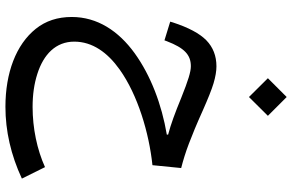

<svg xmlns="http://www.w3.org/2000/svg" viewBox="-207 -559 1092 718"><g transform="rotate(90 339.0 -200.0)"><path d="M228 -463.4C189 -463.4 156.7 -450.7 130.9 -425.8C105 -400.4 83 -358.9 64 -300.8L61 -290.5L130.9 -269L134.3 -278.3C159.2 -342.8 184.6 -367.7 227.5 -367.7C249 -367.7 280.3 -357.9 345.2 -332C403.3 -308.1 444.3 -293 483.4 -282.7V-277.8C370.6 -258.8 262.7 -217.8 179.2 -157.7C95.7 -97.2 43.5 -18.1 43.5 77.6C43.5 130.4 58.1 175.3 87.9 212.4C147 286.1 252.4 325.7 379.4 325.7C469.7 325.7 559.6 305.2 647.9 264.2L605 177.7C539.1 207.5 459.5 224.1 379.9 224.1C334.5 224.1 293.5 218.3 256.8 206.5C182.6 183.1 135.7 136.7 135.7 68.4C135.7 0.5 176.3 -56.2 240.2 -101.6C335.4 -169.4 477.1 -211.4 597.7 -224.1L608.4 -331.5C579.6 -338.9 549.3 -348.1 517.1 -360.4C484.9 -372.6 443.4 -389.6 392.6 -412.6C349.6 -431.6 315.9 -445.3 291.5 -452.6C266.6 -460 245.6 -463.4 228 -463.4ZM342.8 -585 413.1 -655.8 342.8 -726.1 272.5 -655.8Z"/></g></svg>

Font: Estedad Medium
Style: Regular
Weight: 500
Designer: Amin Abedi
Version: Version 7.3